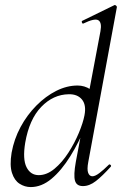

<svg xmlns="http://www.w3.org/2000/svg" viewBox="-20 -746 494 779"><path d="M104.8 13Q80.4 13 59.4 -0.5Q38.4 -14 28.6 -44.5Q18.8 -75 27 -126Q37 -181.6 63.4 -230.6Q89.8 -279.6 127.6 -317.7Q165.4 -355.8 208.4 -377.4Q251.4 -399 294.8 -399Q323 -399 346.9 -383.4Q370.8 -367.8 374.4 -332L332.4 -246Q301.8 -171 265.5 -112.5Q229.2 -54 188.9 -20.5Q148.6 13 104.8 13ZM137.2 -35.4Q170 -35.4 201.1 -61.3Q232.2 -87.2 257.5 -126.5Q282.8 -165.8 300 -207.1Q317.2 -248.4 322.8 -278.4Q330.8 -320.2 312.5 -342.3Q294.2 -364.4 259 -363.6Q196 -362.8 147.3 -312.3Q98.6 -261.8 82.2 -166.4Q71.4 -100 87.6 -67.7Q103.8 -35.4 137.2 -35.4ZM316.4 9Q290.4 9 284.2 -13.2Q278 -35.4 287.6 -89L387.6 -619.4Q394 -654.6 379.1 -663.8Q364.2 -673 318.4 -650.6Q314.4 -648.8 312.4 -654.8Q310.4 -660.8 314.4 -661.8L443.8 -725Q447.2 -727 451.2 -723Q455.2 -719 454.2 -717L338.2 -89Q332.4 -58.6 337.7 -44.7Q343 -30.8 355 -30.8Q366 -30.8 383 -43.6Q400 -56.4 420.8 -77Q424 -81 428.4 -77Q432.8 -73 428.8 -69Q395.4 -32 369.2 -11.5Q343 9 316.4 9Z"/></svg>

Font: Cormorant Light
Style: Italic
Weight: 300
Italic angle: -10°
Designer: Christian Thalmann (Catharsis Fonts)
Foundry: Catharsis Fonts
Version: Version 4.000